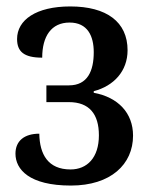

<svg xmlns="http://www.w3.org/2000/svg" viewBox="-20 -566 464 596"><path d="M200 10C324 10 393 -56 393 -145C393 -215 347 -264 271 -278V-283C333 -299 376 -345 376 -410C376 -498 311 -546 198 -546C92 -546 33 -504 33 -445C33 -406 54 -387 111 -387C111 -453 139 -496 196 -496C252 -496 271 -454 271 -404C271 -346 252 -301 194 -301H124V-249H194C257 -249 287 -212 287 -146C287 -76 250 -40 199 -40C129 -40 103 -87 102 -151C56 -151 28 -129 28 -89C28 -40 71 10 200 10Z"/></svg>

Font: Noto Serif Condensed Medium
Style: Regular
Weight: 500
Width: 3
Designer: Monotype Design Team
Foundry: Monotype Imaging Inc.
Version: Version 2.015